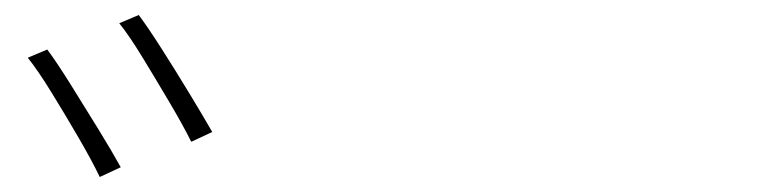

<svg xmlns="http://www.w3.org/2000/svg" viewBox="-20 -848 1040 256"><path d="M43 -782Q55 -766 73.5 -736.5Q92 -707 111 -676Q130 -645 141 -625L113 -612Q103 -633 85 -664Q67 -695 48.5 -725Q30 -755 17 -771ZM165 -828Q177 -812 195.5 -783Q214 -754 232.5 -723.5Q251 -693 263 -672L235 -659Q224 -681 206 -711.5Q188 -742 170 -771.5Q152 -801 139 -817Z"/></svg>

Font: Noto Sans JP Thin Thin
Style: Regular
Weight: 250
Version: Version 2.004-H2;hotconv 1.0.118;makeotfexe 2.5.65603